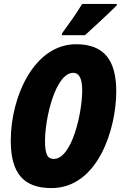

<svg xmlns="http://www.w3.org/2000/svg" viewBox="-20 -951 617 981"><path d="M298 -782 295 -771H414C441 -795 546 -892 576 -923L577 -931H400C368 -879 334 -831 298 -782ZM243 10C480 10 574 -292 574 -484C574 -642 513 -725 369 -725C154 -725 35 -457 35 -232C35 -65 101 10 243 10ZM255 -139C226 -139 210 -156 210 -231C210 -347 263 -579 355 -579C384 -579 400 -550 400 -489C400 -373 347 -139 255 -139Z"/></svg>

Font: Noto Sans ExtraCondensed Black
Style: Italic
Weight: 900
Width: 2
Italic angle: -12°
Designer: Monotype Design Team
Foundry: Monotype Imaging Inc.
Version: Version 2.013